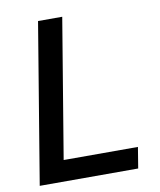

<svg xmlns="http://www.w3.org/2000/svg" viewBox="-82 -794 717 859"><g transform="rotate(-10 276.5 -364.0)"><path d="M28.8 0 149.4 -727.5H259.3L154.3 -95.2H491.7L476.1 0Z"/></g></svg>

Font: Inter 24pt Medium
Style: Italic
Weight: 500
Italic angle: -9.3988°
Designer: Rasmus Andersson
Foundry: rsms
Version: Version 4.001;git-66647c0bb